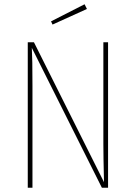

<svg xmlns="http://www.w3.org/2000/svg" viewBox="-20 -879 636 899"><path d="M486 0H457L129 -655Q132 -604 132 -477V0H110V-681H139L467 -26Q464 -146 464 -205V-681H486ZM376 -859 387 -837 226 -764 219 -779Z"/></svg>

Font: Fira Sans Condensed Thin
Style: Regular
Weight: 250
Width: 3
Designer: Carrois Corporate & Edenspiekermann AG
Foundry: Carrois Corporate GbR & Edenspiekermann AG
Version: Version 4.203